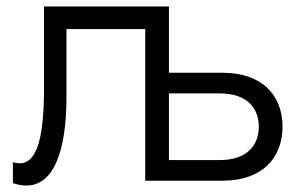

<svg xmlns="http://www.w3.org/2000/svg" viewBox="-20 -560 936 595"><path d="M20 7.5C35 12.5 48.5 15 61.5 15C145.5 15 186 -88.5 186 -261V-470H430V0H669.5C792 0 855.5 -70 855.5 -167.5C855.5 -265 792 -334.5 669.5 -334.5H503.5V-540H116.5V-293C116.5 -146.5 99 -54 41 -54C34.5 -54 27.5 -55 20 -57.5ZM503.5 -64V-270.5H661.5C743 -270.5 782 -227.5 782 -167.5C782 -107.5 743 -64 661.5 -64Z"/></svg>

Font: Vela Sans
Style: Regular
Weight: 400
Designer: Principal design: Mikhail Sharanda - project Manrope.
Design modification: Ravid Balaliev
Foundry: Mikhail Sharanda
Version: Version 1.001